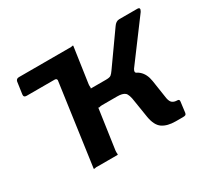

<svg xmlns="http://www.w3.org/2000/svg" viewBox="-113 -701 936 872"><g transform="rotate(-30 354.5 -265.0)"><path d="M153 0 224 -508Q226 -518 225 -524Q224 -530 227 -530H330Q340 -529 345.5 -531Q351 -533 352 -530L325 -344Q324 -335 325 -328.5Q326 -322 322 -322H435L481 -294Q531 -291 554.5 -270.5Q578 -250 584 -211L599 -112Q603 -92 613 -85.5Q623 -79 637 -79Q649 -79 647 -67L640 -12Q639 -5 635 -2.5Q631 0 621 0H584Q540 0 514.5 -17.5Q489 -35 481 -83L467 -171Q462 -211 449.5 -221Q437 -231 410 -231H331Q322 -231 316.5 -229Q311 -227 310 -231L280 -22Q279 -13 280 -6.5Q281 0 278 0H175Q166 -1 160 1Q154 3 153 0ZM405 -270 404 -322Q423 -322 430 -327.5Q437 -333 446 -346L563 -511Q569 -520 576.5 -525Q584 -530 593 -530H687Q697 -530 698.5 -525Q700 -520 694 -510L539 -302Q534 -294 534 -288.5Q534 -283 541 -279ZM213 -424Q215 -439 202 -439H55Q39 -439 41 -454L50 -517Q53 -530 67 -530H276Z"/></g></svg>

Font: Libre Franklin SemiBold
Style: Italic
Weight: 600
Italic angle: -8°
Designer: Pablo Impallari, Rodrigo Fuenzalida, Nhung Nguyen
Foundry: Impallari Type
Version: Version 3.000